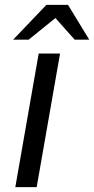

<svg xmlns="http://www.w3.org/2000/svg" viewBox="-20 -770 387 790"><path d="M259.8 -750 347.2 -606.9H287.1L208 -695.8L98.1 -606.9H34.2L170.9 -750ZM227.1 -549.8 130.9 0H43L139.2 -549.8Z"/></svg>

Font: Stilu
Style: Italic
Weight: 400
Italic angle: -10°
Designer: Genilson Lima Santos
Foundry: Genilson Lima Santos
Version: Version 1.200;PS 001.200;hotconv 1.0.88;makeotf.lib2.5.64775